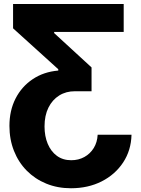

<svg xmlns="http://www.w3.org/2000/svg" viewBox="-20 -748 722 983"><path d="M653.3 -58.1Q651.4 21.5 610.6 83.5Q569.8 145.5 500.5 180.7Q431.2 215.8 343.3 215.8Q274.4 215.8 216.8 192.1Q159.2 168.5 116.9 125.7Q74.7 83 51.5 24.4Q28.3 -34.2 28.3 -103.5Q28.3 -182.1 59.6 -243.4Q90.8 -304.7 147.2 -342.5Q203.6 -380.4 278.3 -386.7V-393.6L46.9 -603V-727.5H613.3V-584.5H257.3V-578.6L448.7 -402.8V-280.8H363.8Q318.8 -281.2 283.4 -259.3Q248 -237.3 228 -197Q208 -156.7 208 -100.6Q208 -50.8 224.4 -11.7Q240.7 27.3 271.2 49.8Q301.8 72.3 344.7 72.3Q382.3 72.3 412.1 55.7Q441.9 39.1 460 9.8Q478 -19.5 480 -58.1Z"/></svg>

Font: Inter 20pt ExtraBold
Style: Regular
Weight: 800
Version: Version 4.001;git-66647c0bb